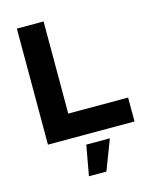

<svg xmlns="http://www.w3.org/2000/svg" viewBox="-136 -794 901 1125"><g transform="rotate(-15 314.5 -231.5)"><path d="M239 -145H602V0H77V-704H239ZM437 58 367 241H261L294 58Z"/></g></svg>

Font: Prodigy Sans
Style: Bold
Weight: 700
Designer: Wei Huang
Foundry: Wei Huang
Version: Version 1.003; ttfautohint (v1.8.3)